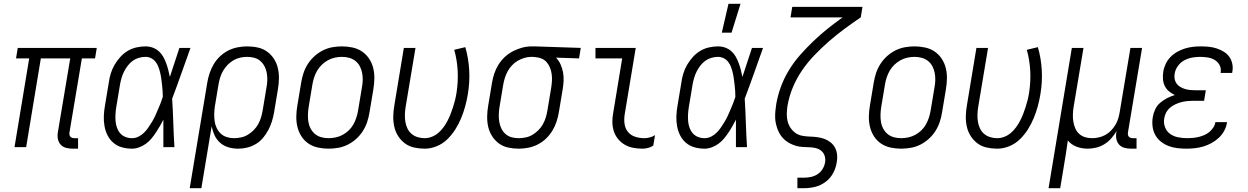

<svg xmlns="http://www.w3.org/2000/svg" viewBox="-20 -771 6540 1006"><path d="M389 8H360Q342 8 325.5 3.5Q309 -1 298 -13Q287 -25 283.5 -42Q280 -59 283 -77L348 -465H194L117 0H56L133 -465H64L73 -520H487L478 -465H409L344 -77Q343 -71 344 -65Q345 -59 348.5 -55Q352 -51 357.5 -49Q363 -47 369 -47H389Z M672 8Q645 8 619.5 1Q594 -6 574.5 -22.5Q555 -39 543.5 -62Q532 -85 527.5 -110.5Q523 -136 524 -163Q525 -190 530 -218L550 -338Q553 -361 560 -384.5Q567 -408 579.5 -430Q592 -452 609.5 -471.5Q627 -491 648.5 -504Q670 -517 694.5 -522.5Q719 -528 742 -528Q762 -528 780 -521.5Q798 -515 812 -502.5Q826 -490 835 -474Q844 -458 850.5 -440.5Q857 -423 861.5 -405Q866 -387 870 -368Q882 -406 895 -444Q908 -482 920 -520H978Q954 -453 930.5 -386.5Q907 -320 882 -254Q886 -191 888 -127Q890 -63 894 0H836Q836 -36 836 -72Q836 -108 836 -144Q827 -127 817.5 -110Q808 -93 797 -76.5Q786 -60 773 -44.5Q760 -29 744 -17.5Q728 -6 709 1Q690 8 672 8ZM672 -47Q689 -47 705.5 -55Q722 -63 735 -76Q748 -89 758 -104Q768 -119 777.5 -134.5Q787 -150 794 -166Q801 -182 808 -198Q815 -214 821.5 -230.5Q828 -247 833 -263Q833 -279 832 -295Q831 -311 829 -327Q827 -343 825 -358.5Q823 -374 819.5 -389Q816 -404 810.5 -419Q805 -434 796 -446Q787 -458 773 -465.5Q759 -473 742 -473Q725 -473 707.5 -468Q690 -463 675.5 -452.5Q661 -442 649.5 -427Q638 -412 630 -396Q622 -380 617 -363Q612 -346 609 -329L589 -209Q586 -190 585 -172Q584 -154 585.5 -136Q587 -118 593 -101.5Q599 -85 610 -72.5Q621 -60 637 -53.5Q653 -47 672 -47Z M974 215 1066 -338Q1070 -362 1078 -386.5Q1086 -411 1099.5 -434Q1113 -457 1132.5 -475.5Q1152 -494 1175.5 -506Q1199 -518 1225 -523Q1251 -528 1275 -528Q1304 -528 1331 -522Q1358 -516 1379.5 -500.5Q1401 -485 1415.5 -462.5Q1430 -440 1436 -413.5Q1442 -387 1441.5 -359Q1441 -331 1436 -302L1416 -182Q1412 -159 1405 -136Q1398 -113 1386.5 -91Q1375 -69 1359 -49.5Q1343 -30 1321.5 -17Q1300 -4 1276 2Q1252 8 1229 8Q1202 8 1177.5 1Q1153 -6 1134 -22.5Q1115 -39 1104.5 -61.5Q1094 -84 1089 -109L1035 215ZM1206 -47Q1224 -47 1243 -51Q1262 -55 1278.5 -65Q1295 -75 1309 -89Q1323 -103 1332.5 -120Q1342 -137 1347.5 -155Q1353 -173 1356 -191L1376 -311Q1380 -331 1380.5 -350Q1381 -369 1378 -387.5Q1375 -406 1366.5 -422.5Q1358 -439 1344.5 -451Q1331 -463 1313 -468Q1295 -473 1275 -473Q1257 -473 1238.5 -469Q1220 -465 1203 -455Q1186 -445 1172.5 -431Q1159 -417 1149 -400Q1139 -383 1133.5 -365Q1128 -347 1125 -329L1106 -215Q1103 -195 1102.5 -175.5Q1102 -156 1104.5 -137Q1107 -118 1115 -101Q1123 -84 1136 -71.5Q1149 -59 1167.5 -53Q1186 -47 1206 -47Z M1701 8Q1673 8 1645.5 2Q1618 -4 1596 -19Q1574 -34 1559.5 -56.5Q1545 -79 1538.5 -105.5Q1532 -132 1532.5 -160.5Q1533 -189 1538 -218L1558 -338Q1562 -363 1570 -387.5Q1578 -412 1592.5 -435Q1607 -458 1627.5 -476.5Q1648 -495 1672 -507Q1696 -519 1721.5 -523.5Q1747 -528 1772 -528Q1800 -528 1827.5 -522Q1855 -516 1877 -501Q1899 -486 1914 -463.5Q1929 -441 1935.5 -414.5Q1942 -388 1941.5 -359.5Q1941 -331 1936 -302L1916 -182Q1912 -157 1904 -132.5Q1896 -108 1881.5 -85Q1867 -62 1846.5 -43.5Q1826 -25 1802 -13Q1778 -1 1752 3.5Q1726 8 1701 8ZM1701 -47Q1720 -47 1739 -51Q1758 -55 1775.5 -64.5Q1793 -74 1807.5 -88Q1822 -102 1831.5 -119Q1841 -136 1847 -154.5Q1853 -173 1856 -191L1876 -311Q1880 -331 1880.5 -350.5Q1881 -370 1877.5 -388.5Q1874 -407 1865.5 -423.5Q1857 -440 1842.5 -451.5Q1828 -463 1809.5 -468Q1791 -473 1772 -473Q1753 -473 1734.5 -469Q1716 -465 1698.5 -455.5Q1681 -446 1666.5 -432Q1652 -418 1642 -401Q1632 -384 1626 -365.5Q1620 -347 1617 -329L1597 -209Q1594 -189 1593.5 -169.5Q1593 -150 1596 -131.5Q1599 -113 1608 -96.5Q1617 -80 1631 -68.5Q1645 -57 1663.5 -52Q1682 -47 1701 -47Z M2205 8Q2177 8 2150 2Q2123 -4 2102 -19.5Q2081 -35 2066.5 -57.5Q2052 -80 2046 -106.5Q2040 -133 2040.5 -161Q2041 -189 2046 -218L2096 -520H2157L2105 -209Q2102 -189 2101.5 -170Q2101 -151 2104 -132.5Q2107 -114 2115 -97.5Q2123 -81 2136.5 -69.5Q2150 -58 2168 -52.5Q2186 -47 2205 -47Q2224 -47 2243 -54.5Q2262 -62 2277 -75Q2292 -88 2304 -104.5Q2316 -121 2325 -138.5Q2334 -156 2341 -174Q2348 -192 2354 -210.5Q2360 -229 2364.5 -247.5Q2369 -266 2372 -285Q2381 -343 2378 -400Q2375 -457 2360 -510L2418 -524Q2435 -466 2438.5 -403Q2442 -340 2431 -276Q2426 -245 2417.5 -214Q2409 -183 2396.5 -152.5Q2384 -122 2366 -93.5Q2348 -65 2324 -41.5Q2300 -18 2268.5 -5Q2237 8 2205 8Z M2698 8Q2669 8 2642 2Q2615 -4 2594 -19.5Q2573 -35 2558.5 -57.5Q2544 -80 2538 -106.5Q2532 -133 2532.5 -161Q2533 -189 2538 -218L2558 -338Q2562 -362 2570 -386Q2578 -410 2592 -432.5Q2606 -455 2625.5 -473Q2645 -491 2668.5 -503Q2692 -515 2716.5 -521.5Q2741 -528 2766 -528H2781L3023 -520L3014 -465L2893 -469Q2908 -454 2917 -434Q2926 -414 2930 -392.5Q2934 -371 2933 -348Q2932 -325 2928 -302L2908 -182Q2904 -158 2896 -133.5Q2888 -109 2874 -86Q2860 -63 2840.5 -44.5Q2821 -26 2797.5 -14Q2774 -2 2748 3Q2722 8 2698 8ZM2698 -47Q2716 -47 2735 -51Q2754 -55 2770.5 -65Q2787 -75 2801 -89Q2815 -103 2824.5 -120Q2834 -137 2839.5 -155Q2845 -173 2848 -191L2868 -311Q2871 -330 2872 -348Q2873 -366 2870.5 -383.5Q2868 -401 2861.5 -417Q2855 -433 2844 -445.5Q2833 -458 2817 -464.5Q2801 -471 2782 -472L2772 -473H2763Q2745 -473 2727 -467.5Q2709 -462 2692.5 -452.5Q2676 -443 2662.5 -428.5Q2649 -414 2640 -397.5Q2631 -381 2625.5 -363.5Q2620 -346 2617 -329L2597 -209Q2594 -189 2593.5 -170Q2593 -151 2596 -132.5Q2599 -114 2607 -97.5Q2615 -81 2628.5 -69Q2642 -57 2660 -52Q2678 -47 2698 -47Z M3347 8Q3322 8 3298 3.5Q3274 -1 3254 -12.5Q3234 -24 3219 -42Q3204 -60 3196.5 -82.5Q3189 -105 3188.5 -130Q3188 -155 3193 -180L3240 -465H3100V-520H3311L3253 -171Q3249 -146 3252.5 -121.5Q3256 -97 3270.5 -79.5Q3285 -62 3308 -54.5Q3331 -47 3356 -47Q3370 -47 3385 -51Q3400 -55 3412 -63L3403 -8Q3391 0 3376 4Q3361 8 3347 8Z M3672 8Q3645 8 3619.5 1Q3594 -6 3574.5 -22.5Q3555 -39 3543.5 -62Q3532 -85 3527.5 -110.5Q3523 -136 3524 -163Q3525 -190 3530 -218L3550 -338Q3553 -361 3560 -384.5Q3567 -408 3579.5 -430Q3592 -452 3609.5 -471.5Q3627 -491 3648.5 -504Q3670 -517 3694.5 -522.5Q3719 -528 3742 -528Q3762 -528 3780 -521.5Q3798 -515 3812 -502.5Q3826 -490 3835 -474Q3844 -458 3850.5 -440.5Q3857 -423 3861.5 -405Q3866 -387 3870 -368Q3882 -406 3895 -444Q3908 -482 3920 -520H3978Q3954 -453 3930.5 -386.5Q3907 -320 3882 -254Q3886 -191 3888 -127Q3890 -63 3894 0H3836Q3836 -36 3836 -72Q3836 -108 3836 -144Q3827 -127 3817.5 -110Q3808 -93 3797 -76.5Q3786 -60 3773 -44.5Q3760 -29 3744 -17.5Q3728 -6 3709 1Q3690 8 3672 8ZM3672 -47Q3689 -47 3705.5 -55Q3722 -63 3735 -76Q3748 -89 3758 -104Q3768 -119 3777.5 -134.5Q3787 -150 3794 -166Q3801 -182 3808 -198Q3815 -214 3821.5 -230.5Q3828 -247 3833 -263Q3833 -279 3832 -295Q3831 -311 3829 -327Q3827 -343 3825 -358.5Q3823 -374 3819.5 -389Q3816 -404 3810.5 -419Q3805 -434 3796 -446Q3787 -458 3773 -465.5Q3759 -473 3742 -473Q3725 -473 3707.5 -468Q3690 -463 3675.5 -452.5Q3661 -442 3649.5 -427Q3638 -412 3630 -396Q3622 -380 3617 -363Q3612 -346 3609 -329L3589 -209Q3586 -190 3585 -172Q3584 -154 3585.5 -136Q3587 -118 3593 -101.5Q3599 -85 3610 -72.5Q3621 -60 3637 -53.5Q3653 -47 3672 -47ZM3762 -600 3797 -751H3860L3813 -600Z M4158 215V160H4193Q4211 160 4229.5 156Q4248 152 4264 141.5Q4280 131 4290 114.5Q4300 98 4303 80Q4306 62 4301 46Q4296 30 4283.5 19.5Q4271 9 4254.5 5Q4238 1 4220.5 0.5Q4203 0 4185.5 -1Q4168 -2 4152 -6.5Q4136 -11 4121 -18.5Q4106 -26 4093.5 -36.5Q4081 -47 4071.5 -60.5Q4062 -74 4056 -89Q4050 -104 4046 -120.5Q4042 -137 4041.5 -154Q4041 -171 4042.5 -188.5Q4044 -206 4047 -224V-225Q4055 -271 4071.5 -316Q4088 -361 4113.5 -403Q4139 -445 4172 -482.5Q4205 -520 4241 -554.5Q4277 -589 4315.5 -620Q4354 -651 4395 -680H4122L4131 -735H4499L4490 -680Q4447 -651 4405 -620Q4363 -589 4323.5 -554.5Q4284 -520 4247.5 -482Q4211 -444 4182 -401.5Q4153 -359 4133.5 -311.5Q4114 -264 4106 -216Q4103 -196 4102.5 -175.5Q4102 -155 4106.5 -136.5Q4111 -118 4121.5 -102Q4132 -86 4147 -75Q4162 -64 4181.5 -60Q4201 -56 4221 -55.5Q4241 -55 4261 -52.5Q4281 -50 4299 -43.5Q4317 -37 4332 -25Q4347 -13 4355.5 3.5Q4364 20 4366 40Q4368 60 4364 80Q4360 108 4345.5 135.5Q4331 163 4305.5 182Q4280 201 4251 208Q4222 215 4193 215Z M4701 8Q4673 8 4645.5 2Q4618 -4 4596 -19Q4574 -34 4559.5 -56.5Q4545 -79 4538.5 -105.5Q4532 -132 4532.5 -160.5Q4533 -189 4538 -218L4558 -338Q4562 -363 4570 -387.5Q4578 -412 4592.5 -435Q4607 -458 4627.5 -476.5Q4648 -495 4672 -507Q4696 -519 4721.5 -523.5Q4747 -528 4772 -528Q4800 -528 4827.5 -522Q4855 -516 4877 -501Q4899 -486 4914 -463.5Q4929 -441 4935.5 -414.5Q4942 -388 4941.5 -359.5Q4941 -331 4936 -302L4916 -182Q4912 -157 4904 -132.5Q4896 -108 4881.5 -85Q4867 -62 4846.5 -43.5Q4826 -25 4802 -13Q4778 -1 4752 3.5Q4726 8 4701 8ZM4701 -47Q4720 -47 4739 -51Q4758 -55 4775.5 -64.5Q4793 -74 4807.5 -88Q4822 -102 4831.5 -119Q4841 -136 4847 -154.5Q4853 -173 4856 -191L4876 -311Q4880 -331 4880.5 -350.5Q4881 -370 4877.5 -388.5Q4874 -407 4865.5 -423.5Q4857 -440 4842.5 -451.5Q4828 -463 4809.5 -468Q4791 -473 4772 -473Q4753 -473 4734.5 -469Q4716 -465 4698.5 -455.5Q4681 -446 4666.5 -432Q4652 -418 4642 -401Q4632 -384 4626 -365.5Q4620 -347 4617 -329L4597 -209Q4594 -189 4593.5 -169.5Q4593 -150 4596 -131.5Q4599 -113 4608 -96.5Q4617 -80 4631 -68.5Q4645 -57 4663.5 -52Q4682 -47 4701 -47Z M5205 8Q5177 8 5150 2Q5123 -4 5102 -19.5Q5081 -35 5066.5 -57.5Q5052 -80 5046 -106.5Q5040 -133 5040.5 -161Q5041 -189 5046 -218L5096 -520H5157L5105 -209Q5102 -189 5101.5 -170Q5101 -151 5104 -132.5Q5107 -114 5115 -97.5Q5123 -81 5136.5 -69.5Q5150 -58 5168 -52.5Q5186 -47 5205 -47Q5224 -47 5243 -54.5Q5262 -62 5277 -75Q5292 -88 5304 -104.5Q5316 -121 5325 -138.5Q5334 -156 5341 -174Q5348 -192 5354 -210.5Q5360 -229 5364.5 -247.5Q5369 -266 5372 -285Q5381 -343 5378 -400Q5375 -457 5360 -510L5418 -524Q5435 -466 5438.5 -403Q5442 -340 5431 -276Q5426 -245 5417.5 -214Q5409 -183 5396.5 -152.5Q5384 -122 5366 -93.5Q5348 -65 5324 -41.5Q5300 -18 5268.5 -5Q5237 8 5205 8Z M5474 215 5596 -520H5657L5605 -209Q5602 -189 5601.5 -170Q5601 -151 5604 -133Q5607 -115 5614 -98.5Q5621 -82 5634 -70Q5647 -58 5664.5 -52.5Q5682 -47 5702 -47Q5719 -47 5737 -51Q5755 -55 5771.5 -64Q5788 -73 5801 -86.5Q5814 -100 5824 -116.5Q5834 -133 5839 -150Q5844 -167 5847 -185L5903 -520H5964L5890 -77Q5889 -71 5890 -65Q5891 -59 5894.5 -55Q5898 -51 5903.5 -49Q5909 -47 5915 -47H5935V8H5906Q5888 8 5871.5 3.5Q5855 -1 5844 -13Q5833 -25 5829.5 -42Q5826 -59 5829 -77L5831 -85Q5819 -65 5803 -46.5Q5787 -28 5766.5 -15.5Q5746 -3 5723.5 2.5Q5701 8 5679 8Q5648 8 5620.5 -2.5Q5593 -13 5575 -35Q5570 1 5564.5 36.5Q5559 72 5553 107L5535 215Z M6196 8Q6172 8 6147.5 5Q6123 2 6101.5 -6.5Q6080 -15 6062 -29.5Q6044 -44 6033 -64Q6022 -84 6019 -108Q6016 -132 6020 -157Q6023 -177 6032.5 -197.5Q6042 -218 6059 -232.5Q6076 -247 6095.5 -257Q6115 -267 6136 -273Q6119 -281 6105 -292.5Q6091 -304 6083 -320.5Q6075 -337 6073.5 -356Q6072 -375 6075 -395Q6078 -415 6087.5 -435.5Q6097 -456 6112.5 -472Q6128 -488 6147.5 -499Q6167 -510 6187.5 -516.5Q6208 -523 6229 -525.5Q6250 -528 6271 -528Q6292 -528 6313 -526Q6334 -524 6354 -517.5Q6374 -511 6391.5 -500.5Q6409 -490 6420.5 -474Q6432 -458 6436.5 -437.5Q6441 -417 6437 -396L6436 -389H6375L6376 -393Q6379 -414 6369.5 -431Q6360 -448 6343.5 -457.5Q6327 -467 6307 -470Q6287 -473 6267 -473Q6246 -473 6225 -469Q6204 -465 6184.5 -454.5Q6165 -444 6151.5 -425Q6138 -406 6135 -386Q6132 -372 6134.5 -358Q6137 -344 6144.5 -333.5Q6152 -323 6163.5 -316Q6175 -309 6188 -305Q6201 -301 6215 -299.5Q6229 -298 6243 -298H6298L6289 -243H6234Q6218 -243 6202 -241.5Q6186 -240 6170.5 -236Q6155 -232 6139.5 -225Q6124 -218 6111 -207Q6098 -196 6090 -181Q6082 -166 6080 -150Q6076 -126 6084.5 -104Q6093 -82 6111.5 -69Q6130 -56 6153.5 -51.5Q6177 -47 6201 -47Q6215 -47 6230.5 -48.5Q6246 -50 6260.5 -53.5Q6275 -57 6289.5 -63Q6304 -69 6316 -79Q6328 -89 6337 -102.5Q6346 -116 6348 -131H6409V-130Q6406 -108 6395 -87Q6384 -66 6366.5 -49.5Q6349 -33 6328 -21.5Q6307 -10 6285 -3.5Q6263 3 6240.5 5.5Q6218 8 6196 8Z"/></svg>

Font: Iosevka Term Curly Lt Obl
Style: Regular
Weight: 300
Italic angle: -9°
Designer: Belleve Invis
Foundry: Belleve Invis
Version: Version 32.3.0